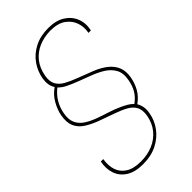

<svg xmlns="http://www.w3.org/2000/svg" viewBox="-282 -794 1109 1109"><g transform="rotate(-45 272.0 -240.0)"><path d="M186 232Q121 232 81.5 206.5Q42 181 28 139Q14 97 24 48H44Q36 95 48.5 132Q61 169 95.5 190.5Q130 212 189 212Q243 212 287.5 193Q332 174 361.5 137.5Q391 101 400 50Q407 8 393.5 -17.5Q380 -43 350 -60Q320 -77 276.5 -92Q233 -107 179 -127Q134 -144 102 -165.5Q70 -187 56 -219.5Q42 -252 51 -303Q58 -341 80.5 -380.5Q103 -420 140 -445Q128 -462 125 -484Q122 -506 126 -530Q135 -580 164 -621Q193 -662 241 -687Q289 -712 354 -712Q417 -712 457 -686.5Q497 -661 513.5 -619.5Q530 -578 519 -528H499Q507 -565 495.5 -603Q484 -641 449 -667Q414 -693 351 -693Q299 -692 256.5 -673.5Q214 -655 185.5 -619.5Q157 -584 147 -530Q140 -489 153.5 -463.5Q167 -438 197 -421Q227 -404 270 -388Q313 -372 366 -351Q410 -333 440.5 -308.5Q471 -284 484.5 -251Q498 -218 490 -173Q483 -133 463.5 -98Q444 -63 407 -37Q418 -18 421.5 3Q425 24 420 50Q412 99 381.5 140.5Q351 182 302 207Q253 232 186 232ZM396 -50Q428 -73 445.5 -102.5Q463 -132 470 -173Q479 -222 460.5 -254.5Q442 -287 407.5 -308Q373 -329 333.5 -343.5Q294 -358 261 -371Q217 -388 191.5 -401Q166 -414 149 -432Q115 -405 96 -372Q77 -339 70 -300Q62 -256 75 -227Q88 -198 115.5 -179.5Q143 -161 179 -147.5Q215 -134 253.5 -122Q292 -110 327 -94Q347 -85 365 -74.5Q383 -64 396 -50Z"/></g></svg>

Font: DM Sans 20pt Thin
Style: Italic
Weight: 250
Italic angle: -10°
Version: Version 4.004;gftools[0.9.30]